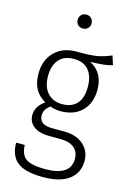

<svg xmlns="http://www.w3.org/2000/svg" viewBox="-141 -819 738 1092"><g transform="rotate(15 228.5 -273.5)"><path d="M447 -513Q424 -505 393.5 -502Q363 -499 317 -498Q398 -456 398 -355Q398 -276 352 -229.5Q306 -183 226 -183Q193 -183 165 -194Q129 -169 129 -133Q129 -77 207 -77H275Q348 -77 390 -40Q432 -3 432 55Q432 125 380 165Q328 205 226 205Q121 205 75 168.5Q29 132 29 55H80Q81 111 113 134.5Q145 158 227 158Q376 158 376 58Q376 16 347.5 -7Q319 -30 266 -30H203Q141 -30 109 -55Q77 -80 77 -121Q77 -172 130 -209Q89 -232 69.5 -268.5Q50 -305 50 -357Q50 -437 98 -485.5Q146 -534 225 -534Q310 -533 349.5 -540.5Q389 -548 430 -566ZM106 -357Q106 -295 138 -259.5Q170 -224 224 -224Q281 -224 311 -257.5Q341 -291 341 -356Q341 -419 311.5 -454.5Q282 -490 225 -490Q166 -490 136 -455Q106 -420 106 -357ZM268 -711Q268 -693 256.5 -681.5Q245 -670 227 -670Q209 -670 197.5 -681.5Q186 -693 186 -711Q186 -728 197.5 -740Q209 -752 227 -752Q245 -752 256.5 -740Q268 -728 268 -711Z"/></g></svg>

Font: Fira Sans Condensed Light
Style: Regular
Weight: 300
Width: 3
Designer: bBox Type GmbH & Carrois Corporate GbR & Edenspiekermann AG
Foundry: bBox Type GmbH & Carrois Corporate GbR & Edenspiekermann AG
Version: Version 4.301